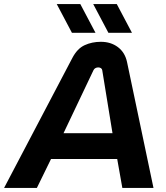

<svg xmlns="http://www.w3.org/2000/svg" viewBox="-60 -917 809 937"><path d="M-40 0 293 -634Q317 -680 353 -696.5Q389 -713 432 -713Q481 -713 515.5 -687Q550 -661 560 -614L689 0H537L512 -141H189L120 0ZM250 -267H489L439 -574Q438 -581 432.5 -584.5Q427 -588 419 -588Q412 -588 405.5 -584.5Q399 -581 396 -574ZM469 -757 395 -897H510L584 -757ZM291 -757 217 -897H332L406 -757Z"/></svg>

Font: MuseoModerno Thin SemiBold
Style: Italic
Weight: 600
Italic angle: -9°
Version: Version 1.003